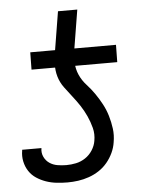

<svg xmlns="http://www.w3.org/2000/svg" viewBox="-50 -714 576 763"><g transform="rotate(-5 237.5 -332.5)"><path d="M427 -451H85L86 -520H185L210 -673H287L262 -520H428ZM189 8Q167 8 145 5.5Q123 3 103 -4Q83 -11 65.5 -22.5Q48 -34 36.5 -51.5Q25 -69 20.5 -90.5Q16 -112 20 -134V-137H97V-136Q94 -118 101.5 -102Q109 -86 123 -76.5Q137 -67 154.5 -64Q172 -61 190 -61Q209 -61 228.5 -65Q248 -69 265.5 -80.5Q283 -92 294.5 -110Q306 -128 309 -147Q314 -174 307.5 -199Q301 -224 290.5 -247Q280 -270 266.5 -290.5Q253 -311 237.5 -330.5Q222 -350 207 -370.5Q192 -391 185 -415Q178 -439 179 -466Q180 -493 185 -520H262Q257 -492 258 -465Q259 -438 269.5 -414.5Q280 -391 297.5 -372Q315 -353 329.5 -332Q344 -311 356 -288.5Q368 -266 375.5 -241Q383 -216 386.5 -189.5Q390 -163 385 -135Q382 -114 372.5 -93.5Q363 -73 348.5 -55.5Q334 -38 315 -25.5Q296 -13 274.5 -5.5Q253 2 231.5 5Q210 8 189 8Z"/></g></svg>

Font: Iosevka QP
Style: Italic
Weight: 400
Italic angle: -9°
Designer: Belleve Invis
Foundry: Belleve Invis
Version: Version 20.0.0; ttfautohint (v1.8.4)